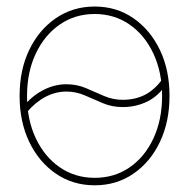

<svg xmlns="http://www.w3.org/2000/svg" viewBox="-20 -550 570 579"><path d="M265.6 8.8Q199.7 8.8 148.4 -26.4Q97.2 -61.5 68.1 -122.3Q39.1 -183.1 39.1 -260.7Q39.1 -338.9 68.1 -399.4Q97.2 -460 148.4 -495.1Q199.7 -530.3 265.6 -530.3Q331.5 -530.3 382.3 -495.1Q433.1 -460 462.2 -399.4Q491.2 -338.9 491.2 -260.7Q491.2 -183.1 462.4 -122.3Q433.6 -61.5 382.6 -26.4Q331.5 8.8 265.6 8.8ZM265.6 -13.7Q325.2 -13.7 371.1 -45.4Q417 -77.1 442.9 -133.1Q468.8 -189 468.8 -260.7Q468.8 -332.5 442.6 -388.4Q416.5 -444.3 370.6 -476.1Q324.7 -507.8 265.6 -507.8Q206.5 -507.8 160.4 -476.1Q114.3 -444.3 87.9 -388.4Q61.5 -332.5 61.5 -260.7Q61.5 -189 87.9 -133.1Q114.3 -77.1 160.4 -45.4Q206.5 -13.7 265.6 -13.7ZM60.5 -210.9 47.9 -225.6Q73.7 -258.8 108.4 -277.3Q143.1 -295.9 180.2 -295.9Q211.9 -295.9 239.3 -284.2Q266.6 -272.5 293.5 -260.7Q320.3 -249 350.1 -249Q386.2 -249 415.3 -263.2Q444.3 -277.3 469.2 -310.5L482.9 -297.9Q458.5 -260.7 424.3 -243.9Q390.1 -227.1 350.1 -227.1Q317.9 -227.1 290.3 -238.8Q262.7 -250.5 236.1 -262.2Q209.5 -273.9 180.2 -273.9Q147.5 -273.9 116.9 -257.8Q86.4 -241.7 60.5 -210.9Z"/></svg>

Font: Inter 28pt Thin
Style: Regular
Weight: 250
Designer: Rasmus Andersson
Foundry: rsms
Version: Version 4.001;git-66647c0bb